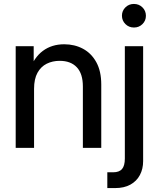

<svg xmlns="http://www.w3.org/2000/svg" viewBox="-20 -750 806 974"><path d="M152.8 -299.3V0H59.6V-515.6H150.9V-389.2H127.4Q152.3 -458.5 197.5 -491.9Q242.7 -525.4 305.7 -525.4Q358.4 -525.4 400.9 -502.7Q443.4 -480 468.5 -434.6Q493.7 -389.2 493.7 -320.8V0H400.4V-311.5Q400.4 -376 369.6 -408.7Q338.9 -441.4 282.7 -441.4Q246.6 -441.4 217 -426.8Q187.5 -412.1 170.2 -380.9Q152.8 -349.6 152.8 -299.3ZM613.3 -515.6H706.1V67.4Q706.1 106.9 689.7 137.9Q673.3 168.9 641.6 186.5Q609.9 204.1 564 204.1H524.4V124H553.7Q585 124 599.1 107.4Q613.3 90.8 613.3 54.2ZM659.7 -610.4Q633.8 -610.4 616.2 -627.9Q598.6 -645.5 598.6 -670.4Q598.6 -695.3 616.2 -712.6Q633.8 -730 659.2 -730Q685.1 -730 702.6 -712.6Q720.2 -695.3 720.2 -669.9Q720.2 -645 702.6 -627.7Q685.1 -610.4 659.7 -610.4Z"/></svg>

Font: Inter Cardless Display
Style: Regular
Weight: 400
Designer: Rasmus Andersson
Foundry: rsms
Version: Version 4.001;git-9221beed3